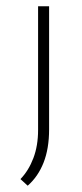

<svg xmlns="http://www.w3.org/2000/svg" viewBox="-20 -405 260 610"><path d="M68 185 45 164Q71 137 86 97.5Q101 58 101 8V-385H136V6Q136 67 118.5 111.5Q101 156 68 185Z"/></svg>

Font: Josefin Sans ExtraLight
Style: Regular
Weight: 250
Designer: Santiago Orozco
Foundry: Typemade
Version: Version 2.000